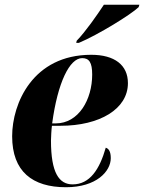

<svg xmlns="http://www.w3.org/2000/svg" viewBox="-20 -776 605 806"><path d="M302 -605 300 -596H311C392 -630 530 -715 562 -746L565 -756H416C387 -712 339 -643 302 -605ZM257 10C385 10 445 -57 445 -112C445 -141 436 -152 424 -156C398 -65 357 -2 285 -2C228 -2 194 -50 194 -186C194 -197 196 -235 198 -248H234C398 -248 517 -318 517 -427C517 -503 461 -546 363 -546C118 -546 31 -342 31 -204C31 -56 116 10 257 10ZM214 -258H199C222 -429 272 -532 325 -532C354 -532 367 -514 367 -463C367 -358 310 -258 214 -258Z"/></svg>

Font: Noto Serif Display SemiCondensed ExtraBold
Style: Italic
Weight: 800
Width: 4
Italic angle: -12°
Designer: Monotype Design Team
Foundry: Monotype Imaging Inc.
Version: Version 2.009